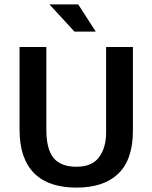

<svg xmlns="http://www.w3.org/2000/svg" viewBox="-20 -844 694 874"><path d="M69 -630H191V-253Q191 -166 223.5 -125.5Q256 -85 328 -85Q399 -85 431 -128.5Q463 -172 463 -241V-630H585V-249Q585 -118 519 -54Q453 10 328 10Q267 10 219 -5.5Q171 -21 137.5 -53.5Q104 -86 86.5 -136Q69 -186 69 -254ZM205 -824H336L416 -700H319Z"/></svg>

Font: Mukta SemiBold
Style: Regular
Weight: 600
Designer: Girish Dalvi and Yashodeep Gholap
Foundry: Ek Type
Version: Version 2.538;PS 1.002;hotconv 16.6.51;makeotf.lib2.5.65220;